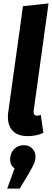

<svg xmlns="http://www.w3.org/2000/svg" viewBox="-20 -778 306 1120"><path d="M177 -136 176 -126Q176 -103 196 -103Q206 -103 218 -108L233 -3Q192 16 141 16Q86 16 56 -13Q26 -42 26 -97Q26 -112 29 -130L114 -742L263 -758ZM187 135Q187 157 179 175.5Q171 194 150 231L95 322H22L65 204Q39 186 39 153Q39 116 61.5 92.5Q84 69 118 69Q149 69 168 88Q187 107 187 135Z"/></svg>

Font: Fira Sans Condensed
Style: Bold Italic
Weight: 700
Width: 3
Italic angle: -8°
Designer: Carrois Corporate & Edenspiekermann AG
Foundry: Carrois Corporate GbR & Edenspiekermann AG
Version: Version 4.203